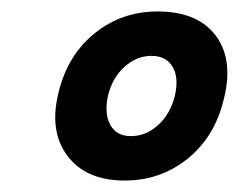

<svg xmlns="http://www.w3.org/2000/svg" viewBox="-20 -630 417 335"><path d="M197.5 -315Q130 -315 97.5 -358.3Q65 -401.7 82.5 -470Q98.3 -534.2 145.4 -572.1Q192.5 -610 255 -610Q325 -610 356.7 -567.5Q388.3 -525 370 -455Q354.2 -390.8 307.1 -352.9Q260 -315 197.5 -315ZM208.3 -392.5Q235 -392.5 256.2 -412.1Q277.5 -431.7 285 -462.5Q292.5 -494.2 281.2 -513.3Q270 -532.5 244.2 -532.5Q218.3 -532.5 197.1 -513.3Q175.8 -494.2 168.3 -462.5Q161.7 -431.7 172.5 -412.1Q183.3 -392.5 208.3 -392.5Z"/></svg>

Font: Funnel Sans
Style: Bold Italic
Weight: 700
Italic angle: -14.036°
Designer: NORD ID, Kristian Moeller
Foundry: Dicotype
Version: Version 1.000